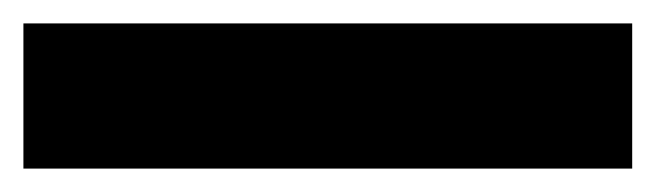

<svg xmlns="http://www.w3.org/2000/svg" viewBox="-20 36 560 164"><path d="M0 180V56H520V180Z"/></svg>

Font: TASA Orbiter Display
Style: Bold
Weight: 700
Designer: Weizhong Zhang
Version: Version 1.000;Glyphs 3.1.2 (3151)